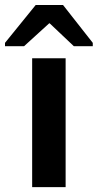

<svg xmlns="http://www.w3.org/2000/svg" viewBox="-61 -767 400 787"><path d="M70.8 0V-528.3H208V0ZM319.3 -591.3V-577.6H241.7L142.6 -671.4H140.6L37.6 -577.6H-40.5V-591.3L85.4 -746.6H197.3Z"/></svg>

Font: Arial
Style: Bold
Weight: 700
Designer: Steve Matteson
Foundry: Ascender Corporation
Version: Version 2.00.3